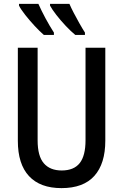

<svg xmlns="http://www.w3.org/2000/svg" viewBox="-20 -960 635 990"><path d="M523 -235Q523 -116 466.5 -53Q410 10 297 10Q187 10 129.5 -52Q72 -114 72 -234V-714H174V-236Q174 -155 206 -118Q238 -81 298 -81Q361 -81 391 -119Q421 -157 421 -237V-714H523ZM338 -940Q346 -921 359.5 -895Q373 -869 388.5 -841.5Q404 -814 418 -792V-780H368Q346 -798 319.5 -826Q293 -854 270.5 -883Q248 -912 238 -931V-940ZM178 -940Q194 -904 215 -865Q236 -826 258 -792V-780H206Q185 -798 159 -826Q133 -854 110.5 -882.5Q88 -911 78 -931V-940Z"/></svg>

Font: Noto Sans Condensed Medium
Style: Regular
Weight: 500
Width: 3
Designer: Monotype Design Team
Foundry: Monotype Imaging Inc.
Version: Version 2.013; ttfautohint (v1.8.4.7-5d5b)